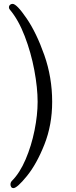

<svg xmlns="http://www.w3.org/2000/svg" viewBox="-20 -796 390 990"><path d="M34 155Q34 144 42 136Q82 96 112 26Q142 -44 158 -123.5Q174 -203 174 -271Q174 -343 157 -434Q140 -525 107.5 -609.5Q75 -694 31 -746Q26 -751 26 -759Q26 -766 31.5 -771Q37 -776 45 -776Q66 -776 117 -701.5Q168 -627 208.5 -512Q249 -397 249 -271Q249 -152 209 -51Q169 50 118.5 112Q68 174 49 174Q42 174 38 168.5Q34 163 34 155Z"/></svg>

Font: Iansui
Style: Regular
Weight: 400
Designer: But Ko / Fontworks Inc.
Foundry: zi-hi.com / Fontworks Inc.
Version: Version 1.002